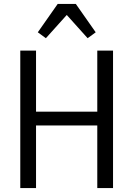

<svg xmlns="http://www.w3.org/2000/svg" viewBox="-20 -955 677 975"><path d="M474 -318H163V0H83V-698H163V-388H474V-698H554V0H474ZM365 -935 466 -791 425 -761 319 -879 213 -761 172 -791 273 -935Z"/></svg>

Font: IBM Plex Sans Condensed
Style: Regular
Weight: 400
Width: 3
Designer: Mike Abbink, Paul van der Laan, Pieter van Rosmalen
Foundry: Bold Monday
Version: Version 1.1